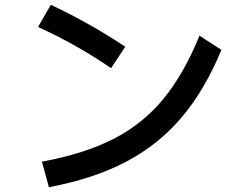

<svg xmlns="http://www.w3.org/2000/svg" viewBox="-20 -781 1040 797"><path d="M441 -498Q302 -594 138 -669L191 -761Q351 -686 500 -587ZM154 -110Q329 -142 450.5 -204Q572 -266 657.5 -369.5Q743 -473 808 -633L899 -574Q831 -409 735.5 -295.5Q640 -182 505 -110.5Q370 -39 183 -4Z"/></svg>

Font: IBM Plex Sans JP Medium
Style: Regular
Weight: 500
Designer: Mike Abbink; Paul van der Laan; Pieter van Rosmalen; Wujin Sim; Yejin Wi; Jinhee Kim; Boomi Park; Yona Kim; Kichan Ma
Foundry: Sandoll Inc.
Version: Version 1.001